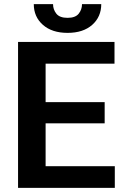

<svg xmlns="http://www.w3.org/2000/svg" viewBox="-20 -915 604 935"><path d="M539.1 -105.5V0H67.9V-710.9H537.6V-605H202.1V-417.5H489.7V-314.5H202.1V-105.5ZM379.4 -895H473.1Q473.1 -833 429 -793.9Q384.8 -754.9 309.1 -754.9Q233.4 -754.9 189 -793.9Q144.5 -833 144.5 -895H238.3Q238.3 -868.7 254.4 -848.4Q270.5 -828.1 309.1 -828.1Q347.2 -828.1 363.3 -848.4Q379.4 -868.7 379.4 -895Z"/></svg>

Font: Vazirmatn FD SemiBold
Style: Regular
Weight: 600
Designer: Saber Rastikerdar
Foundry: Saber Rastikerdar
Version: Version 33.001